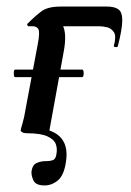

<svg xmlns="http://www.w3.org/2000/svg" viewBox="-20 -406 400 585"><path d="M26 -171Q22 -171 22 -182.5Q22 -194 26 -194H230Q235 -194 235 -182.5Q235 -171 230 -171ZM174 -248 129 0 62 -19Q133 -17 161 9Q189 35 181 87Q175 128 156.5 143.5Q138 159 116 159Q89 159 82 144Q75 129 76 116Q79 96 92 90.5Q105 85 118 85Q134 85 142 81.5Q150 78 152 63Q155 47 150 33Q145 19 124.5 9.5Q104 0 62 0Q53 0 48 -3Q43 -6 43 -8Q43 -12 48.5 -30Q54 -48 58 -74L95 -271Q102 -308 97 -317Q92 -326 80 -326H67Q65 -326 63.5 -329Q62 -332 63 -333Q88 -358 107 -372Q126 -386 165 -386H306Q330 -386 341.5 -377Q353 -368 352.5 -342Q352 -316 339 -265Q338 -262 332 -262.5Q326 -263 327 -267Q335 -296 327 -308Q319 -320 306 -323Q293 -326 282 -326H108L118 -357Q154 -357 169.5 -331.5Q185 -306 174 -248Z"/></svg>

Font: Cormorant Light
Style: Italic
Weight: 300
Italic angle: -10°
Designer: Christian Thalmann (Catharsis Fonts)
Foundry: Catharsis Fonts
Version: Version 4.000